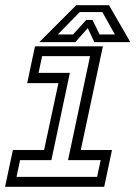

<svg xmlns="http://www.w3.org/2000/svg" viewBox="-20 -718 536 738"><path d="M-0.5 0 29.5 -141.5H149.5L204.5 -398.5H84.5L114.5 -540H375.5L290.5 -141.5H410.5L380.5 0ZM43.5 -38.2H353.2L367 -102.5H241.5L326.2 -502.2H142L128.2 -438H248.5L177.5 -102.5H57.2ZM273 -698H399L481 -556H342.5L317.5 -610L269.5 -556H131ZM286.5 -671.5 202 -585.5H260.8L311.5 -641.5H335.5L362.8 -585.5H421.5L373.5 -671.5Z"/></svg>

Font: Tourney Thin
Style: Italic
Weight: 100
Italic angle: -12°
Designer: Tyler Finck
Foundry: Etcetera Type Co
Version: Version 1.015